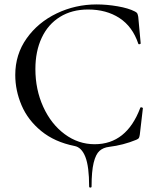

<svg xmlns="http://www.w3.org/2000/svg" viewBox="-20 -656 709 868"><path d="M317 4Q227 -14 166.5 -63.5Q106 -113 77.5 -180Q49 -247 49 -317Q49 -410 100.5 -482.5Q152 -555 236.5 -595.5Q321 -636 417 -636Q463 -636 512 -627.5Q561 -619 590 -604Q598 -600 600.5 -595.5Q603 -591 605 -580L616 -460Q616 -457 611 -456Q606 -455 605 -459Q579 -536 520 -574.5Q461 -613 378 -613Q305 -613 251 -579.5Q197 -546 168.5 -485Q140 -424 140 -344Q140 -251 175.5 -173Q211 -95 272.5 -49.5Q334 -4 408 -4Q552 -4 614 -168Q614 -171 619 -171Q621 -171 623.5 -169.5Q626 -168 626 -167L612 -47Q610 -35 607.5 -31.5Q605 -28 596 -24Q538 0 473 8Q447 11 430 26Q413 41 403.5 79.5Q394 118 394 187Q394 192 388.5 192Q383 192 383 187Q383 97 366 53.5Q349 10 317 4Z"/></svg>

Font: Cormorant Garamond Medium
Style: Regular
Weight: 500
Designer: Christian Thalmann (Catharsis Fonts)
Foundry: Catharsis Fonts
Version: Version 4.000